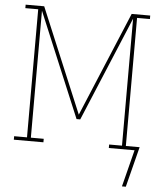

<svg xmlns="http://www.w3.org/2000/svg" viewBox="-61 -788 872 1041"><g transform="rotate(5 375.0 -267.0)"><path d="M642 201 693 0H553V-19H623V-710L385 -141H365L127 -710V-19H197V0H36V-19H106V-716H36V-735H137L375 -166L613 -735H714V-716H644V-19H719L663 201Z"/></g></svg>

Font: Iosevka Etoile Thin
Style: Regular
Weight: 100
Designer: Belleve Invis
Foundry: Belleve Invis
Version: Version 22.1.2; ttfautohint (v1.8.4)